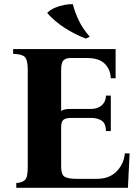

<svg xmlns="http://www.w3.org/2000/svg" viewBox="-20 -900 670 920"><path d="M58 0V-23Q87 -25 100 -38Q113 -51 113 -100V-565Q113 -614 98.5 -627.5Q84 -641 43 -642V-665H534V-525H511Q509 -568 481.5 -595Q454 -622 397 -622H317Q296 -622 284.5 -611Q273 -600 273 -565V-368Q281 -374 292.5 -376Q304 -378 320 -378H417Q447 -378 467 -395Q487 -412 488 -442H511V-272H488Q487 -309 467 -322Q447 -335 417 -335H322Q295 -335 284 -326Q273 -317 273 -291V-100Q273 -65 288.5 -54Q304 -43 349 -43H444Q504 -43 539 -79Q574 -115 578 -165H601L593 0ZM329 -880Q339 -841 357.5 -802Q376 -763 410 -724L391 -715Q337 -736 289 -767Q241 -798 206 -838Q220 -853 242.5 -862.5Q265 -872 289 -876.5Q313 -881 329 -880Z"/></svg>

Font: Bona Nova
Style: Bold
Weight: 700
Designer: Mateusz Machalski
Foundry: Capitalics
Version: Version 4.001; ttfautohint (v1.8.3)